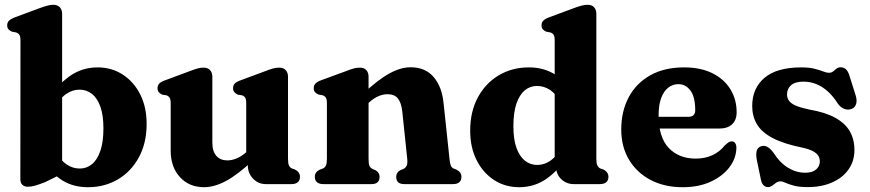

<svg xmlns="http://www.w3.org/2000/svg" viewBox="-20 -769 3632 802"><path d="M239.5 -711.5V-43L168 -8Q142 2 126.2 6.5Q110.5 11 95.5 11Q82 11 73.5 3Q65 -5 65 -20L65.5 -600.5Q65.5 -617 60.8 -623.8Q56 -630.5 47.5 -633.5L30.5 -636.5Q20.5 -640.5 15.2 -646.8Q10 -653 10 -663Q10 -674.5 17 -682Q24 -689.5 40.5 -696L141.5 -733.5Q163 -741.5 176.8 -745.2Q190.5 -749 202.5 -749Q220.5 -749 230 -738.5Q239.5 -728 239.5 -711.5ZM207.5 -316 179 -349.5Q219.5 -414.5 271.2 -451Q323 -487.5 387.5 -487.5Q446.5 -487.5 492.8 -457.5Q539 -427.5 565.8 -374.5Q592.5 -321.5 592.5 -251.5Q592.5 -171.5 560.2 -112Q528 -52.5 472.5 -19.8Q417 13 347.5 13Q288 13 243.2 -13.8Q198.5 -40.5 168 -92L212 -136.5Q233.5 -98.5 258.8 -81.8Q284 -65 313.5 -65Q342 -65 364.2 -83.2Q386.5 -101.5 399.2 -138.8Q412 -176 412 -233Q412 -288.5 399 -324.2Q386 -360 363.5 -377.2Q341 -394.5 312.5 -394.5Q281.5 -394.5 255 -375.5Q228.5 -356.5 207.5 -316Z M1015 -79.5V-102.5L1008.5 -104.5V-337.5Q1008.5 -354.5 1004 -361.2Q999.5 -368 990.5 -371L973.5 -373.5Q964 -378 958.8 -384.2Q953.5 -390.5 953.5 -400.5Q953.5 -412 960.2 -419.5Q967 -427 983.5 -433L1084.5 -470.5Q1106 -479 1119.8 -482.8Q1133.5 -486.5 1146.5 -486.5Q1164 -486.5 1173.5 -476Q1183 -465.5 1183 -449V-106Q1183 -86 1187 -77.8Q1191 -69.5 1199 -65.5L1212 -61Q1222.5 -55.5 1227.8 -48Q1233 -40.5 1233 -30Q1233 -16 1224 -8Q1215 0 1197.5 0H1090Q1059 0 1037 -22.8Q1015 -45.5 1015 -79.5ZM693 -140V-337.5Q693 -354.5 688.2 -361.2Q683.5 -368 675 -371L658 -373.5Q648 -378 643 -384.2Q638 -390.5 638 -400.5Q638 -412 644.8 -419.5Q651.5 -427 668 -433L769 -470.5Q791 -479 804.5 -482.8Q818 -486.5 830.5 -486.5Q848 -486.5 857.5 -476Q867 -465.5 867 -449V-173.5Q867 -136.5 883.8 -117.8Q900.5 -99 929.5 -99Q948 -99 968.2 -107.2Q988.5 -115.5 1009 -133.5L1027.5 -150.5L1056.5 -118L1036 -98.5Q971.5 -38 923 -12.5Q874.5 13 833 13Q770.5 13 731.8 -29Q693 -71 693 -140Z M1519.5 -449V-106Q1519.5 -85 1523.2 -76.5Q1527 -68 1535.5 -63.5L1548.5 -58Q1565.5 -48.5 1565.5 -30.5Q1565.5 0 1532 0H1330.5Q1313 0 1304 -8Q1295 -16 1295 -30Q1295 -40.5 1300.2 -48Q1305.5 -55.5 1316 -60.5L1329.5 -65.5Q1337.5 -69.5 1341.5 -77.8Q1345.5 -86 1345.5 -106V-338Q1345.5 -354.5 1341 -361.2Q1336.5 -368 1327.5 -371L1310.5 -374Q1301 -378 1295.8 -384.2Q1290.5 -390.5 1290.5 -400.5Q1290.5 -412 1297.2 -419.5Q1304 -427 1320.5 -433.5L1421.5 -470.5Q1443 -479 1456.5 -482.8Q1470 -486.5 1483.5 -486.5Q1501 -486.5 1510.2 -476Q1519.5 -465.5 1519.5 -449ZM1503.5 -325 1474.5 -357 1494.5 -376Q1559 -436 1606.2 -462Q1653.5 -488 1695 -488Q1757 -488 1791.8 -446.8Q1826.5 -405.5 1833 -337L1857.5 -106.5Q1859.5 -86.5 1862.8 -78Q1866 -69.5 1874 -65.5L1886.5 -60.5Q1897 -55 1902.2 -47.8Q1907.5 -40.5 1907.5 -30Q1907.5 -16 1898.8 -8Q1890 0 1872.5 0H1668.5Q1635 0 1635 -30.5Q1635 -48.5 1652 -58L1665.5 -63.5Q1674 -68 1678.5 -76.5Q1683 -85 1681 -106L1660.5 -302.5Q1656.5 -339.5 1642.2 -357.5Q1628 -375.5 1598.5 -375.5Q1581 -375.5 1561.5 -367.5Q1542 -359.5 1521.5 -341Z M2303.5 -91.5 2297 -94V-600.5Q2297 -617 2292.5 -623.8Q2288 -630.5 2279 -633.5L2262 -636.5Q2252.5 -640.5 2247.2 -646.8Q2242 -653 2242 -663Q2242 -674.5 2248.8 -682Q2255.5 -689.5 2272 -696L2373 -733.5Q2394.5 -741.5 2408 -745.2Q2421.5 -749 2435 -749Q2452.5 -749 2461.8 -738.5Q2471 -728 2471 -711.5V-106Q2471 -86 2475.2 -77.8Q2479.5 -69.5 2487 -65.5L2500.5 -61Q2511 -55.5 2516.2 -48Q2521.5 -40.5 2521.5 -30Q2521.5 -16 2512.5 -8Q2503.5 0 2486 0H2376.5Q2346.5 0 2325 -20Q2303.5 -40 2303.5 -69.5ZM1944 -223Q1944 -303 1976.2 -362.5Q2008.5 -422 2064 -454.8Q2119.5 -487.5 2189 -487.5Q2248.5 -487.5 2293.2 -461Q2338 -434.5 2368.5 -382.5L2324.5 -338.5Q2303 -376.5 2277.8 -393.2Q2252.5 -410 2223 -410Q2194.5 -410 2172.2 -391.8Q2150 -373.5 2137.2 -336.2Q2124.5 -299 2124.5 -241.5Q2124.5 -186.5 2137.5 -150.8Q2150.5 -115 2173 -97.5Q2195.5 -80 2224 -80Q2255 -80 2281.2 -99.2Q2307.5 -118.5 2329 -158.5L2357.5 -125.5Q2317 -61 2265.2 -24Q2213.5 13 2149 13Q2090 13 2043.8 -17Q1997.5 -47 1970.8 -100.2Q1944 -153.5 1944 -223Z M3057 -300.5Q3057 -267.5 3038 -249.8Q3019 -232 2984 -232H2688V-281H2855Q2884 -281 2884 -308.5Q2884 -364 2864 -390.8Q2844 -417.5 2814 -417.5Q2790.5 -417.5 2771.5 -403Q2752.5 -388.5 2741.8 -359.5Q2731 -330.5 2731 -287Q2731 -196 2773.2 -151.2Q2815.5 -106.5 2886 -106.5Q2924.5 -106.5 2955.2 -120.5Q2986 -134.5 3007 -161Q3018 -171.5 3024.5 -175.2Q3031 -179 3037.5 -178.5Q3045.5 -178.5 3050.8 -171.2Q3056 -164 3056 -151Q3055 -107.5 3026.8 -70.2Q2998.5 -33 2948.5 -10Q2898.5 13 2831.5 13Q2755.5 13 2697.8 -17.2Q2640 -47.5 2607.5 -101.8Q2575 -156 2575 -228Q2575 -304 2606 -362.5Q2637 -421 2695.8 -454.2Q2754.5 -487.5 2837.5 -487.5Q2907 -487.5 2956 -463Q3005 -438.5 3031 -396Q3057 -353.5 3057 -300.5Z M3343.5 -47.5Q3373.5 -47.5 3389 -61.2Q3404.5 -75 3404.5 -94.5Q3404.5 -108 3398 -118.5Q3391.5 -129 3375.8 -137.5Q3360 -146 3333 -152Q3253.5 -168 3207.2 -192.5Q3161 -217 3141.5 -250.5Q3122 -284 3122 -326Q3122 -400.5 3173.5 -444Q3225 -487.5 3327 -487.5Q3359.5 -487.5 3381.5 -482Q3403.5 -476.5 3418 -470.8Q3432.5 -465 3442.5 -465Q3453 -465 3460 -470.8Q3467 -476.5 3474 -482.2Q3481 -488 3492 -488Q3503 -488 3512.2 -480.8Q3521.5 -473.5 3527.5 -455L3552 -377.5Q3561 -352.5 3556.5 -336Q3552 -319.5 3537 -314Q3522 -308.5 3507 -314Q3492 -319.5 3480.5 -335Q3461 -366 3438.5 -386.5Q3416 -407 3390.5 -417.5Q3365 -428 3336 -428Q3301.5 -428 3284.5 -413.2Q3267.5 -398.5 3267.5 -375Q3267.5 -359.5 3275.8 -348Q3284 -336.5 3304.2 -327.8Q3324.5 -319 3360 -311.5Q3427.5 -300 3469 -277Q3510.5 -254 3529.8 -220.5Q3549 -187 3549 -142Q3549 -96 3524.2 -61Q3499.5 -26 3455.5 -6.8Q3411.5 12.5 3354.5 12.5Q3318 12.5 3296 6.5Q3274 0.5 3261.2 -5.5Q3248.5 -11.5 3240.5 -11.5Q3230 -11.5 3221.8 -5.5Q3213.5 0.5 3205.5 6.5Q3197.5 12.5 3187.5 12.5Q3177.5 12.5 3169.5 5Q3161.5 -2.5 3158 -20.5L3141.5 -100Q3137 -123 3140.5 -138Q3144 -153 3159 -158Q3172.5 -162.5 3185.2 -155.5Q3198 -148.5 3210.5 -131.5Q3238.5 -88 3272.5 -67.8Q3306.5 -47.5 3343.5 -47.5Z"/></svg>

Font: Fraunces 28pt Soft Wonky
Style: Bold
Weight: 700
Version: Version 1.000;[b76b70a41]